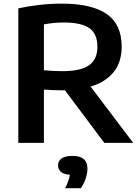

<svg xmlns="http://www.w3.org/2000/svg" viewBox="-20 -768 754 1032"><path d="M78.5 0V-723Q128 -734 188.5 -741.2Q249 -748.5 312 -748.5Q472.5 -748.5 553.2 -693Q634 -637.5 634 -517Q634 -434.5 591 -380.8Q548 -327 467 -302.5L696 0H540.5L329 -283Q320.5 -282.5 311 -282.5Q284.5 -282.5 262.2 -283.8Q240 -285 216 -286.5V0ZM315.5 -385.5Q413 -385.5 458.2 -417Q503.5 -448.5 503.5 -516.5Q503.5 -586.5 460.2 -616.8Q417 -647 324 -647Q291.5 -647 265.8 -644.2Q240 -641.5 216 -637V-390.5Q242 -388 264.2 -386.8Q286.5 -385.5 315.5 -385.5ZM330.5 243.5Q351 202 355.5 171.5Q322 169 307 155.5Q292 142 292 121Q292 97.5 311 83.8Q330 70 370 70Q450 70 450 138Q450 163 440.5 191.8Q431 220.5 414.5 243.5Z"/></svg>

Font: Encode Sans SmExp SmBold
Style: Regular
Weight: 600
Width: 6
Designer: Multiple Designers
Foundry: Impallari Type
Version: Version 3.002; ttfautohint (v1.8.3) -l 8 -r 50 -G 200 -x 14 